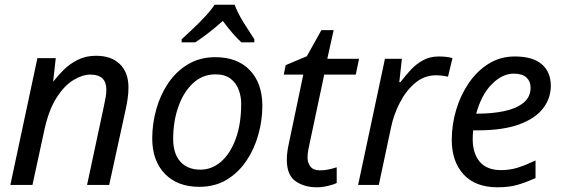

<svg xmlns="http://www.w3.org/2000/svg" viewBox="-20 -786 2391 816"><path d="M24 0 139 -539H217L206 -440H207Q226 -465 251.5 -490Q277 -515 311 -532Q345 -549 388 -549Q453 -549 489.5 -513.5Q526 -478 526 -414Q526 -391 522.5 -367Q519 -343 515 -325L444 0H350L422 -337Q427 -360 429.5 -375.5Q432 -391 432 -405Q432 -469 364 -469Q331 -469 292.5 -446Q254 -423 220.5 -371Q187 -319 168 -231L118 0Z M827 8Q734 8 680.5 -47.5Q627 -103 627 -198Q627 -260 644 -321Q661 -382 694.5 -432Q728 -482 778.5 -512.5Q829 -543 895 -543Q989 -543 1042 -487.5Q1095 -432 1095 -336Q1095 -275 1078 -214Q1061 -153 1027.5 -103Q994 -53 944 -22.5Q894 8 827 8ZM832 -65Q880 -65 919 -98.5Q958 -132 981.5 -195Q1005 -258 1005 -346Q1005 -376 994.5 -404.5Q984 -433 960 -451.5Q936 -470 896 -470Q841 -470 800.5 -432.5Q760 -395 738 -332.5Q716 -270 716 -195Q716 -133 746.5 -99Q777 -65 832 -65ZM752 -606V-619Q769 -635 797 -661Q825 -687 851.5 -715.5Q878 -744 892 -766H977Q992 -727 1017 -687.5Q1042 -648 1061 -619V-606H1006Q988 -622 967.5 -646Q947 -670 927 -697Q897 -670 866.5 -646.5Q836 -623 810 -606Z M1327 10Q1273 10 1236 -16Q1199 -42 1199 -107Q1199 -139 1208 -178L1269 -469H1186L1194 -509L1284 -547L1346 -658H1398L1371 -536H1506L1492 -469H1358L1296 -177Q1293 -164 1290 -147.5Q1287 -131 1287 -117Q1287 -94 1299.5 -78Q1312 -62 1340 -62Q1358 -62 1375 -65.5Q1392 -69 1411 -75V-8Q1399 -2 1374 4Q1349 10 1327 10Z M1502 0 1616 -536H1688L1677 -437H1682Q1703 -465 1726 -489.5Q1749 -514 1778 -530Q1807 -546 1845 -546Q1859 -546 1874.5 -544.5Q1890 -543 1903 -539L1884 -460Q1857 -466 1833 -466Q1783 -466 1744 -433Q1705 -400 1679 -349Q1653 -298 1642 -245L1590 0Z M2094 10Q2001 10 1950.5 -44.5Q1900 -99 1900 -192Q1900 -256 1918.5 -318.5Q1937 -381 1972 -432.5Q2007 -484 2056.5 -515Q2106 -546 2168 -546Q2244 -546 2282.5 -513Q2321 -480 2321 -421Q2321 -369 2288.5 -326Q2256 -283 2187 -257.5Q2118 -232 2008 -232H1991Q1990 -223 1989.5 -213Q1989 -203 1989 -195Q1989 -134 2019 -98.5Q2049 -63 2110 -63Q2148 -63 2182 -74Q2216 -85 2256 -104V-29Q2218 -12 2181.5 -1Q2145 10 2094 10ZM2004 -303H2011Q2071 -303 2122 -313.5Q2173 -324 2204 -348.5Q2235 -373 2235 -414Q2235 -440 2217.5 -456.5Q2200 -473 2163 -473Q2115 -473 2070.5 -428.5Q2026 -384 2004 -303Z"/></svg>

Font: Noto Sans IKEA
Style: Italic
Weight: 400
Italic angle: -12°
Designer: Monotype Design Team
Foundry: Monotype Imaging Inc.
Version: Version 2.001